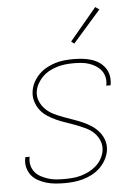

<svg xmlns="http://www.w3.org/2000/svg" viewBox="-54 -788 607 838"><g transform="rotate(-5 250.0 -369.0)"><path d="M194 8Q173 8 153 6Q133 4 114.5 -1.5Q96 -7 79 -16.5Q62 -26 50.5 -40.5Q39 -55 34 -74.5Q29 -94 33 -114L34 -120H53L52 -115Q49 -97 53.5 -80.5Q58 -64 68.5 -51.5Q79 -39 94.5 -31Q110 -23 126 -18Q142 -13 159.5 -11.5Q177 -10 195 -10Q213 -10 231.5 -11.5Q250 -13 268 -18Q286 -23 303 -31.5Q320 -40 335 -53Q350 -66 359.5 -83Q369 -100 372 -117Q376 -141 367.5 -162Q359 -183 343.5 -198Q328 -213 307.5 -222.5Q287 -232 266.5 -240Q246 -248 224.5 -255Q203 -262 183 -271Q163 -280 144.5 -292Q126 -304 113 -321Q100 -338 93.5 -360Q87 -382 91 -405Q94 -425 104 -443.5Q114 -462 129 -477Q144 -492 162.5 -502Q181 -512 200.5 -518Q220 -524 240 -526Q260 -528 279 -528Q299 -528 318.5 -526Q338 -524 356.5 -518.5Q375 -513 390.5 -503Q406 -493 417 -478Q428 -463 432 -444.5Q436 -426 433 -406L432 -400H413L414 -405Q417 -422 413 -438.5Q409 -455 399 -467.5Q389 -480 375 -488.5Q361 -497 345.5 -502Q330 -507 312.5 -508.5Q295 -510 278 -510Q261 -510 243 -508Q225 -506 208 -501Q191 -496 174.5 -487.5Q158 -479 144.5 -466Q131 -453 121.5 -436.5Q112 -420 109 -403Q105 -379 114 -358Q123 -337 138.5 -322Q154 -307 173.5 -297.5Q193 -288 214.5 -280Q236 -272 256.5 -265Q277 -258 297.5 -249Q318 -240 336 -228Q354 -216 368 -199Q382 -182 388.5 -160.5Q395 -139 391 -115Q387 -95 376.5 -76Q366 -57 350 -42Q334 -27 314.5 -17Q295 -7 275 -1.5Q255 4 234.5 6Q214 8 194 8ZM290 -595 277 -605 395 -746 412 -734Z"/></g></svg>

Font: Iosevka Term Curly Thin
Style: Italic
Weight: 100
Italic angle: -9°
Designer: Belleve Invis
Foundry: Belleve Invis
Version: Version 32.3.0